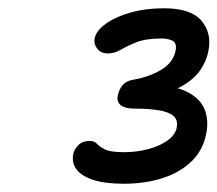

<svg xmlns="http://www.w3.org/2000/svg" viewBox="-20 -865 521 460"><path d="M276.2 -424.8Q230.2 -424.8 201.9 -434.5Q173.6 -444.2 162.4 -460.4Q151.2 -476.6 155.8 -497.2Q158 -507.4 167.9 -517.4Q177.8 -527.4 194.6 -527.4Q206 -527.4 212 -520.7Q218 -514 231.2 -507.2Q244.4 -500.4 277.2 -500.4Q307.6 -500.4 335.3 -507.8Q363 -515.2 381.5 -528.5Q400 -541.8 403.4 -559.4Q406.8 -577.8 395.4 -587.4Q384 -597 360 -600.9Q336 -604.8 301.4 -604.8Q279.6 -604.8 269.4 -612.9Q259.2 -621 262.2 -636.2Q265.8 -652.4 274.5 -661.9Q283.2 -671.4 300.2 -674.2Q338.6 -681 366.6 -698Q394.6 -715 400.6 -743.2Q404.2 -762.2 393.2 -767.5Q382.2 -772.8 367.2 -772.8Q329.6 -772.8 307.2 -763.9Q284.8 -755 269.5 -746Q254.2 -737 239.4 -737Q221.8 -737 213 -748.3Q204.2 -759.6 206.8 -773.6Q211 -792 233.9 -808.4Q256.8 -824.8 292.9 -835Q329 -845.2 372.8 -845.2Q437.6 -845.2 462.8 -815.2Q488 -785.2 479.2 -742.4Q475 -719 459.4 -696.4Q443.8 -673.8 411.9 -656.5Q380 -639.2 325.8 -630.4L333.6 -661Q391.8 -661.8 424.8 -646.6Q457.8 -631.4 469.4 -604.7Q481 -578 473.8 -543.4Q466.2 -505 439 -478.5Q411.8 -452 369.9 -438.4Q328 -424.8 276.2 -424.8Z"/></svg>

Font: Shantell Sans Light
Style: Italic
Weight: 300
Italic angle: -11°
Designer: Stephen Nixon, Anya Danilova, Shantell Martin
Foundry: Arrow Type
Version: Version 1.008;[ac192a2d6]